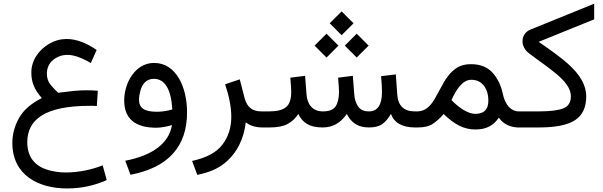

<svg xmlns="http://www.w3.org/2000/svg" viewBox="-20 -705 3336 1062"><path d="M521 -203.1C507.3 -203.6 497.1 -204.6 490.2 -205.1C482.9 -205.6 473.6 -205.6 462.4 -205.6C437 -205.6 412.1 -204.6 387.7 -202.1C363.3 -199.7 334.5 -196.3 301.3 -191.9C288.1 -204.1 274.9 -218.8 260.7 -235.4C246.6 -251.5 239.3 -272 239.3 -296.9C239.3 -329.1 251 -354.5 273.9 -373.5C296.9 -392.1 323.2 -401.4 353.5 -401.4C388.7 -401.4 431.6 -386.2 482.4 -356.4L514.6 -428.7C455.6 -469.2 399.9 -489.3 348.6 -489.3C314.5 -489.3 282.7 -480.5 252.9 -463.4C223.1 -446.3 198.7 -423.3 180.7 -395.5C162.6 -367.2 153.3 -336.4 153.3 -303.7C153.3 -252.4 168.5 -210.9 211.4 -162.6C151.4 -132.3 108.9 -95.2 85 -51.8C60.5 -7.8 48.3 38.1 48.3 85.4C48.3 265.1 194.3 337.4 351.1 337.4C428.7 337.4 502 321.8 570.3 291L547.9 209.5C491.7 232.4 416.5 249 344.7 249C307.1 249 272.5 243.7 239.7 233.4C174.8 212.4 130.9 165.5 130.9 81.5C130.9 -43.5 228.5 -119.6 474.6 -119.6C485.8 -119.6 493.7 -120.1 515.6 -118.7Z M1014.6 -83.5C1014.6 -221.2 955.6 -356.9 832 -356.9C727.5 -356.9 667 -245.6 667 -149.9C667 -48.8 726.6 1.5 845.2 1.5C870.1 1.5 906.2 -5.4 931.2 -13.2C915 87.9 822.8 155.3 672.9 184.1L701.7 261.7C910.2 221.7 1014.6 106.4 1014.6 -83.5ZM847.7 -86.9C781.2 -86.9 749 -105.5 749 -152.8C749 -167.5 751.5 -184.1 756.3 -202.1C765.6 -238.3 788.1 -269 831.1 -269C893.1 -269 926.8 -209 933.1 -99.6C904.8 -91.3 876.5 -86.9 847.7 -86.9Z M1444.3 0V-88.9H1425.8C1378.4 -88.9 1346.7 -109.4 1332.5 -164.1L1306.2 -266.1L1225.1 -238.8C1246.6 -175.8 1259.3 -113.8 1259.3 -58.6C1259.3 0.5 1243.2 51.3 1210.4 94.7C1177.7 137.7 1122.1 168 1042.5 185.1L1071.3 262.2C1132.8 250 1182.1 229.5 1219.7 199.7C1294.4 140.6 1329.6 57.1 1339.4 -28.3C1356.4 -14.6 1386.2 0 1431.2 0Z M1803.7 -576.2 1869.6 -510.3 1935.5 -576.2 1869.6 -642.1ZM1887.2 -452.6 1953.1 -386.7 2019 -452.6 1953.1 -518.6ZM1720.2 -452.6 1786.1 -386.7 1852.1 -452.6 1786.1 -518.6ZM2021 0C2052.7 0 2077.6 -6.3 2095.7 -19.5C2113.3 -32.7 2128.9 -51.3 2142.6 -75.2C2159.7 -24.9 2206.5 0 2274.9 0H2288.6V-88.9H2273.9C2213.4 -88.9 2181.2 -120.6 2177.2 -183.6L2169.4 -293.5L2087.9 -283.7C2091.3 -242.2 2092.8 -220.2 2092.8 -196.8C2092.8 -125 2068.8 -88.9 2020.5 -88.9C1992.7 -88.9 1972.7 -98.1 1960.4 -116.7C1948.2 -134.8 1940.9 -157.2 1939.5 -183.6L1931.6 -285.6L1850.1 -275.4C1853.5 -234.4 1855 -213.9 1855 -196.8C1855 -162.1 1848.6 -135.3 1836.4 -116.7C1824.2 -98.1 1800.8 -88.9 1766.1 -88.9C1708 -88.9 1679.2 -128.9 1675.3 -183.6L1667.5 -285.6L1585.9 -275.4C1589.4 -233.9 1590.8 -213.9 1590.8 -196.8C1590.8 -155.8 1581.1 -127.4 1562 -112.3C1543 -96.7 1512.2 -88.9 1470.7 -88.9H1424.8V0H1469.7C1513.7 0 1547.4 -6.3 1571.3 -19.5C1595.2 -32.2 1614.7 -50.8 1629.9 -74.7C1653.8 -26.4 1690.4 0 1765.1 0C1817.4 0 1861.8 -22 1898.4 -74.7C1922.4 -27.3 1958.5 0 2021 0Z M2290.5 0C2326.2 0 2353.5 -6.3 2373 -19.5C2392.6 -32.2 2413.1 -50.3 2434.1 -74.2C2493.2 -17.1 2544.9 11.2 2609.9 11.2C2674.3 11.2 2711.9 -14.6 2739.3 -54.2C2764.2 -16.6 2807.1 0 2848.6 0H2861.8V-88.9H2849.1C2807.6 -88.9 2773.9 -123.5 2760.7 -187.5C2751 -233.9 2731.9 -272.5 2703.6 -303.7C2675.3 -334.5 2635.7 -350.1 2584.5 -350.1C2554.7 -350.1 2529.3 -343.8 2509.3 -331.5C2468.3 -306.2 2441.4 -264.2 2418.5 -219.7C2406.7 -197.3 2395 -176.3 2383.3 -156.2C2359.9 -116.7 2331.5 -88.9 2288.1 -88.9H2269V0ZM2586.4 -263.7C2616.2 -263.7 2639.2 -252.9 2656.2 -231.4C2672.9 -209.5 2681.2 -181.6 2681.2 -147.9C2681.2 -99.6 2657.2 -75.2 2608.9 -75.2C2589.4 -75.2 2566.4 -83 2540.5 -99.1C2520.5 -111.3 2498.5 -129.4 2477.1 -151.4C2502.4 -207 2537.6 -263.7 2586.4 -263.7Z M3266.6 -598.1V-684.6L2915.5 -542C2884.3 -529.8 2870.1 -503.9 2870.1 -477.1C2870.1 -454.1 2881.3 -430.2 2902.3 -413.1C2950.7 -375.5 3008.8 -336.9 3056.6 -296.9C3104.5 -256.8 3137.7 -215.8 3137.7 -172.9C3137.7 -139.2 3124 -117.2 3096.7 -106C3069.3 -94.7 3023.9 -88.9 2960.9 -88.9H2842.3V0H2961.4C3052.2 0 3118.7 -13.2 3160.2 -40C3201.7 -66.9 3222.2 -110.4 3222.7 -170.9C3222.7 -234.9 3186.5 -291 3133.8 -340.8C3080.6 -390.6 3016.1 -434.1 2959.5 -473.6Z"/></svg>

Font: Vazirmatn
Style: Regular
Weight: 400
Designer: Saber Rastikerdar
Foundry: Saber Rastikerdar
Version: Version 33.003